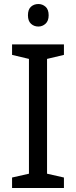

<svg xmlns="http://www.w3.org/2000/svg" viewBox="-20 -935 379 955"><path d="M298 0H40V-52L124 -71V-642L40 -662V-714H298V-662L214 -642V-71L298 -52ZM171 -915Q191 -915 206.5 -901.5Q222 -888 222 -859Q222 -831 206.5 -817Q191 -803 171 -803Q149 -803 134 -817Q119 -831 119 -859Q119 -888 134 -901.5Q149 -915 171 -915Z"/></svg>

Font: Noto Sans Historical
Style: Regular
Weight: 400
Designer: Monotype Design Team
Foundry: Monotype Imaging Inc.
Version: Version 2.013; ttfautohint (v1.8.4.7-5d5b)